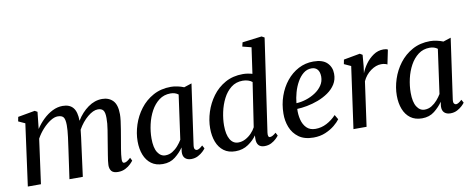

<svg xmlns="http://www.w3.org/2000/svg" viewBox="-69 -1135 3601 1463"><g transform="rotate(-10 1732.0 -403.0)"><path d="M219 -548 205 -417.5Q230 -456 263.5 -488.2Q297 -520.5 335.8 -539.8Q374.5 -559 414.5 -559Q468.5 -559 495.2 -526.8Q522 -494.5 522.5 -425Q559 -485 610.8 -522Q662.5 -559 720 -559Q771.5 -559 803 -526.8Q834.5 -494.5 834.5 -420.5Q834.5 -400 830.8 -370Q827 -340 821.5 -307Q816 -274 811 -244.5Q804 -205 796.5 -159.8Q789 -114.5 787.5 -82.5Q786 -51 801.5 -51Q812.5 -51 824 -57.8Q835.5 -64.5 853 -80.5L865 -56.5Q859 -48 843 -32Q827 -16 802 -3Q777 10 745 10Q709 10 694.5 -7.2Q680 -24.5 680.5 -54Q681.5 -82.5 689.8 -130.8Q698 -179 705 -224Q712 -266.5 720.5 -318.2Q729 -370 728.5 -410.5Q728.5 -454.5 715.5 -470.5Q702.5 -486.5 674.5 -486.5Q638.5 -486.5 594.8 -450Q551 -413.5 519 -356.5Q516 -328 512.2 -297.2Q508.5 -266.5 504.5 -239.5L473 0H369.5L401 -222Q407.5 -266 414.2 -318Q421 -370 421 -410Q420.5 -455.5 408 -471.2Q395.5 -487 364 -487Q338 -487 307 -467.2Q276 -447.5 246.5 -415.2Q217 -383 196 -344.5L149 0H47.5L112.5 -478L61 -501.5L67.5 -535.5L199 -559Z M1346 -91Q1343 -68 1349.5 -59.5Q1356 -51 1365 -51Q1381.5 -51 1410 -77.5L1423.5 -53Q1418.5 -45 1403 -30Q1387.5 -15 1364 -2.5Q1340.5 10 1310.5 10Q1281.5 10 1264 -6Q1246.5 -22 1248 -56L1252.5 -90Q1227.5 -53 1188 -21.5Q1148.5 10 1092 10Q1038.5 10 1002.8 -16.2Q967 -42.5 949 -88.5Q931 -134.5 931 -193.5Q931 -256 952 -320.5Q973 -385 1014 -439Q1055 -493 1115 -526Q1175 -559 1252.5 -559Q1276.5 -559 1304 -553Q1331.5 -547 1352.5 -538L1412 -557.5ZM1301 -491Q1276.5 -510 1240.5 -510Q1190 -510 1152.2 -481.5Q1114.5 -453 1089.2 -406.8Q1064 -360.5 1051.5 -305.2Q1039 -250 1039 -196.5Q1039 -124.5 1062.2 -88.2Q1085.5 -52 1122 -52Q1151.5 -52 1176.5 -67.2Q1201.5 -82.5 1221 -105Q1240.5 -127.5 1253.5 -149.5Z M1917 -87Q1912.5 -51 1930.5 -51Q1949 -51 1977.5 -76L1990 -52Q1984.5 -44 1969.2 -29Q1954 -14 1931 -2Q1908 10 1878.5 10Q1817.5 10 1818 -56.5L1819 -83.5Q1796.5 -49 1753.5 -19.5Q1710.5 10 1654 10Q1599.5 10 1563.8 -16.8Q1528 -43.5 1510.2 -89.8Q1492.5 -136 1492.5 -195Q1492.5 -257 1513 -321Q1533.5 -385 1573.5 -439.2Q1613.5 -493.5 1672.8 -526.5Q1732 -559.5 1809.5 -559.5Q1827 -559.5 1846.2 -556.5Q1865.5 -553.5 1882 -548.5L1910.5 -749L1842 -766.5L1849.5 -798L2000 -817L2021.5 -805ZM1872.5 -487Q1859.5 -498 1840 -504Q1820.5 -510 1799.5 -510Q1747 -510 1709.2 -480.2Q1671.5 -450.5 1647.5 -403Q1623.5 -355.5 1612 -301.2Q1600.5 -247 1600.5 -198Q1600.5 -128.5 1623 -90.2Q1645.5 -52 1686 -52Q1715 -52 1741.5 -66Q1768 -80 1788.8 -101.8Q1809.5 -123.5 1821 -146Z M2465.5 -94.5Q2451 -74 2421.5 -49.5Q2392 -25 2350.2 -7.2Q2308.5 10.5 2257.5 10.5Q2187 10.5 2143.5 -21.2Q2100 -53 2080.5 -103.2Q2061 -153.5 2062 -208.5Q2062.5 -280 2084.8 -343.5Q2107 -407 2146.5 -455.8Q2186 -504.5 2239 -532.5Q2292 -560.5 2354.5 -560.5Q2426.5 -560.5 2460.8 -526.5Q2495 -492.5 2495 -441.5Q2495.5 -396 2473.5 -361Q2451.5 -326 2415 -300.8Q2378.5 -275.5 2335 -259.2Q2291.5 -243 2248.8 -235Q2206 -227 2172 -226Q2169.5 -183 2179.5 -143Q2189.5 -103 2214.8 -77.5Q2240 -52 2283.5 -52Q2329 -52 2370.2 -73.5Q2411.5 -95 2444.5 -130.5ZM2332 -511.5Q2296.5 -511.5 2268.8 -489Q2241 -466.5 2220.8 -430.2Q2200.5 -394 2188.8 -351.8Q2177 -309.5 2173.5 -270Q2210 -271.5 2248.8 -283.8Q2287.5 -296 2320.8 -317.8Q2354 -339.5 2374.2 -369.5Q2394.5 -399.5 2394.5 -437Q2394 -474 2377.5 -492.8Q2361 -511.5 2332 -511.5Z M2719.5 -405Q2732 -439 2757.5 -474.5Q2783 -510 2818.5 -534.2Q2854 -558.5 2896.5 -558.5Q2920.5 -558.5 2930.5 -551L2907.5 -440Q2902.5 -443.5 2890.2 -447Q2878 -450.5 2860 -450.5Q2820 -450.5 2779.2 -421.2Q2738.5 -392 2716.5 -344L2668.5 0H2567L2633.5 -476.5L2581 -500.5L2587.5 -534.5L2714 -557.5L2734 -545.5L2726.5 -457.5Z M3351.5 -91Q3348.5 -68 3355 -59.5Q3361.5 -51 3370.5 -51Q3387 -51 3415.5 -77.5L3429 -53Q3424 -45 3408.5 -30Q3393 -15 3369.5 -2.5Q3346 10 3316 10Q3287 10 3269.5 -6Q3252 -22 3253.5 -56L3258 -90Q3233 -53 3193.5 -21.5Q3154 10 3097.5 10Q3044 10 3008.2 -16.2Q2972.5 -42.5 2954.5 -88.5Q2936.5 -134.5 2936.5 -193.5Q2936.5 -256 2957.5 -320.5Q2978.5 -385 3019.5 -439Q3060.5 -493 3120.5 -526Q3180.5 -559 3258 -559Q3282 -559 3309.5 -553Q3337 -547 3358 -538L3417.5 -557.5ZM3306.5 -491Q3282 -510 3246 -510Q3195.5 -510 3157.8 -481.5Q3120 -453 3094.8 -406.8Q3069.5 -360.5 3057 -305.2Q3044.5 -250 3044.5 -196.5Q3044.5 -124.5 3067.8 -88.2Q3091 -52 3127.5 -52Q3157 -52 3182 -67.2Q3207 -82.5 3226.5 -105Q3246 -127.5 3259 -149.5Z"/></g></svg>

Font: Merriweather Text Regular
Style: Italic
Weight: 400
Italic angle: -7.8°
Designer: Eben Sorkin
Foundry: Eben Sorkin
Version: Version 2.100; ttfautohint (v1.7.19-72a1) -l 8 -r 50 -G 200 